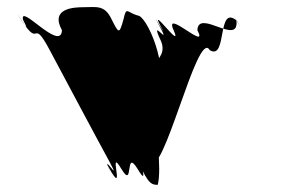

<svg xmlns="http://www.w3.org/2000/svg" viewBox="-20 -533 818 533"><path d="M213 -513C187 -513 118 -511 152 -449C149 -387 33 -526 44 -478C77 -416 2 -534 41 -475C92 -396 68 -488 118 -394C151 -332 250 -146 284 -84C321 -15 255 -121 287 -55C318 8 256 -116 290 -54C326 4 279 -128 317 -64C353 -4 325 -124 362 -64C400 0 353 -121 389 -54C422 8 358 -117 392 -55C422 3 361 -142 395 -84C431 -24 528 -456 562 -394C612 -363 581 -524 638 -475C671 -413 602 -540 636 -478C647 -401 530 -511 528 -449C561 -387 433 -513 462 -449C489 -389 396 -519 424 -464C457 -402 388 -524 422 -462C460 -393 392 -493 426 -421C455 -357 354 -349 388 -287C403 -160 322 -193 365 -84C391 -19 404 -20 418 -20C430 -70 410 -158 417 -282C450 -344 388 -490 362 -490C333 -498 331 -517 323 -480C311 -437 310 -439 289 -481C270 -520 247 -513 213 -513Z"/></svg>

Font: Hussar Przerywany
Style: Regular
Weight: 400
Foundry: Cannot Into Space Fonts
Version: Version 0.982